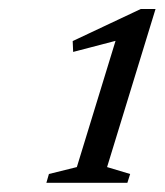

<svg xmlns="http://www.w3.org/2000/svg" viewBox="-20 -698 357 416"><path d="M146.5 -336 242 -647.5 249.5 -614.5 138.5 -585.5 137.5 -609 285 -678.5H317L212 -336L262 -321L256 -302H80.5L86 -321Z"/></svg>

Font: Newsreader 16pt 16pt
Style: Italic
Weight: 400
Italic angle: -17°
Version: Version 1.003